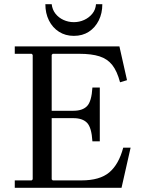

<svg xmlns="http://www.w3.org/2000/svg" viewBox="-20 -890 679 910"><path d="M564 -190H599L556 0H50V-35H130L135 -40V-630L130 -635H50V-670H546L582 -510L549 -500Q535 -553 512 -582Q489 -611 451.5 -623Q414 -635 356 -635H230L225 -630V-354L180 -365H328Q371 -365 392.5 -387Q414 -409 418 -475H453V-220H418Q414 -286 392.5 -308Q371 -330 328 -330H180L225 -343V-40L230 -35H366Q453 -35 498 -73Q543 -111 564 -190ZM435 -870H465Q465 -827 448 -793Q431 -759 401 -739.5Q371 -720 330 -720Q290 -720 259.5 -739.5Q229 -759 212 -793Q195 -827 195 -870H225Q228 -844 243 -825Q258 -806 281 -795.5Q304 -785 330 -785Q356 -785 379 -795.5Q402 -806 417.5 -825Q433 -844 435 -870Z"/></svg>

Font: Brygada 1918
Style: Regular
Weight: 400
Designer: Mateusz Machalski | Borys Kosmynka | Przemek Hoffer
Foundry: NIEPODLEGLA 2018
Version: Version 3.006